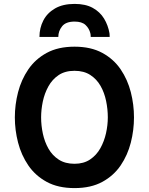

<svg xmlns="http://www.w3.org/2000/svg" viewBox="-20 -951 762 983"><path d="M361.5 12Q277.5 12 219.2 -19.8Q161 -51.5 125 -104.2Q89 -157 72.5 -221Q56 -285 56 -350Q56 -415 72.5 -479Q89 -543 125 -595.8Q161 -648.5 219.2 -680.2Q277.5 -712 361.5 -712Q445.5 -712 503.8 -680.2Q562 -648.5 597.8 -595.8Q633.5 -543 649.8 -479Q666 -415 666 -350Q666 -285 649.8 -221Q633.5 -157 597.8 -104.2Q562 -51.5 503.8 -19.8Q445.5 12 361.5 12ZM361.5 -112.5Q408.5 -112.5 441.2 -134.5Q474 -156.5 493.8 -192Q513.5 -227.5 522.8 -269Q532 -310.5 532 -350Q532 -392 523.2 -434.2Q514.5 -476.5 494.8 -511.2Q475 -546 442.2 -567.2Q409.5 -588.5 361.5 -588.5Q313 -588.5 280.2 -566.5Q247.5 -544.5 227.8 -508.8Q208 -473 199.2 -431.2Q190.5 -389.5 190.5 -350Q190.5 -308.5 199.5 -266.5Q208.5 -224.5 228.2 -189.8Q248 -155 280.8 -133.8Q313.5 -112.5 361.5 -112.5ZM182 -762Q182 -807.5 201.8 -846Q221.5 -884.5 261.8 -907.8Q302 -931 362 -931Q418 -931 455 -910.5Q492 -890 512.8 -855.8Q533.5 -821.5 540.5 -781Q541 -776.5 541.2 -771.8Q541.5 -767 541.5 -762H444.5Q444.5 -773.5 442.5 -781Q436.5 -805.5 418 -823Q399.5 -840.5 362 -840.5Q317 -840.5 297.8 -816.2Q278.5 -792 278.5 -762Z"/></svg>

Font: Overpass
Style: Bold
Weight: 700
Designer: Delve Withrington, Dave Bailey, Thomas Jockin
Foundry: Delve Fonts LLC
Version: Version 4.000; ttfautohint (v1.8.3)